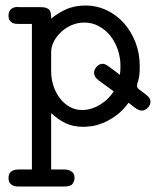

<svg xmlns="http://www.w3.org/2000/svg" viewBox="-20 -456 567 698"><path d="M11 191Q11 180 15 174Q19 168 24.5 165Q30 162 36.5 161Q43 160 48 160H96V-369H49Q44 -369 37.5 -369.5Q31 -370 25 -373Q19 -376 15 -382Q11 -388 11 -399Q11 -410 15 -416.5Q19 -423 24.5 -426Q30 -429 36 -430Q42 -431 46 -431Q47 -431 47 -430.5Q47 -430 48 -430H49H127Q141 -430 149 -427Q157 -424 160.5 -418.5Q164 -413 165 -406.5Q166 -400 166 -394V-388Q188 -407 219 -421.5Q250 -436 292 -436Q331 -436 366.5 -419.5Q402 -403 429 -373.5Q456 -344 472 -303.5Q488 -263 488 -216Q488 -179 483 -165Q478 -151 478 -144Q478 -137 485.5 -131Q493 -125 502.5 -118.5Q512 -112 519.5 -104Q527 -96 527 -86Q527 -74 517 -64Q507 -54 495 -54Q488 -54 479 -59Q470 -64 448 -82H447Q425 -52 400 -34.5Q375 -17 352 -8Q329 1 310.5 3Q292 5 283 5Q245 5 217.5 -8.5Q190 -22 166 -45V160H214Q218 160 224 161Q230 162 236 165Q242 168 246.5 174Q251 180 251 191Q251 202 244 212Q237 222 215 222H47Q44 222 38 221.5Q32 221 26 218Q20 215 15.5 209Q11 203 11 191ZM166 -196Q166 -169 174.5 -143.5Q183 -118 198 -98.5Q213 -79 233.5 -67.5Q254 -56 279 -56Q289 -56 302 -58.5Q315 -61 330 -68Q345 -75 361.5 -88Q378 -101 393 -123V-124Q355 -152 338.5 -164Q322 -176 322 -191Q322 -203 331.5 -213.5Q341 -224 353 -224Q358 -224 362.5 -222Q367 -220 373.5 -215.5Q380 -211 390 -203.5Q400 -196 416 -184Q417 -192 417.5 -200Q418 -208 418 -216Q418 -247 408 -276Q398 -305 380.5 -326.5Q363 -348 339 -361Q315 -374 287 -374Q261 -374 239 -364Q217 -354 200.5 -338Q184 -322 175 -303.5Q166 -285 166 -268Z"/></svg>

Font: CMU Typewriter Custom
Style: Regular
Weight: 500
Monospace: yes
Version: Version 0.7.0